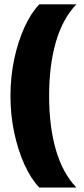

<svg xmlns="http://www.w3.org/2000/svg" viewBox="-20 -708 378 862"><path d="M323 134H156.5Q119 95 90 31.2Q61 -32.5 44 -111.8Q27 -191 27 -277.5Q27 -364 44 -443.2Q61 -522.5 90 -586Q119 -649.5 156.5 -688.5H323Q261.5 -625 231 -520Q200.5 -415 200.5 -277.5Q200.5 -140 231 -35Q261.5 70 323 134Z"/></svg>

Font: Overused Grotesk ExtraBold
Style: Regular
Weight: 800
Version: Version 0.004